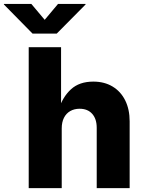

<svg xmlns="http://www.w3.org/2000/svg" viewBox="-93 -971 745 991"><path d="M225.6 -308.1V0H55.2V-727.5H222.2V-404.8H209.5Q230 -470.2 273.2 -510Q316.4 -549.8 388.7 -549.8Q445.8 -549.8 488 -524.4Q530.3 -499 553.2 -452.9Q576.2 -406.7 576.2 -344.7V0H406.2V-311.5Q406.2 -357.4 382.8 -383.5Q359.4 -409.7 317.9 -409.7Q290.5 -409.7 269.5 -397.7Q248.5 -385.7 237.1 -363Q225.6 -340.3 225.6 -308.1ZM68.8 -950.7 137.7 -868.7 206.5 -950.7H348.6V-947.8L199.7 -797.4H75.2L-72.8 -947.8V-950.7Z"/></svg>

Font: Inter 16pt ExtraBold
Style: Regular
Weight: 800
Version: Version 4.001;git-66647c0bb